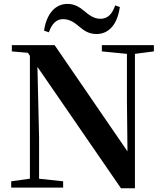

<svg xmlns="http://www.w3.org/2000/svg" viewBox="-20 -975 855 998"><path d="M208.9 -815.6 234.1 -807.1C249.1 -851.6 273.5 -875.5 307.6 -875.5C346.2 -875.5 371.8 -853.5 396 -833.4C418 -815 442.8 -798.2 481.6 -798.2C546.4 -798.2 590.2 -848.3 602.9 -938.5L578.7 -947C563.4 -902.5 540.4 -877.4 502.7 -877.4C465.3 -877.4 440.9 -898.9 416.5 -919C394.2 -937.3 368.5 -954.7 330.7 -954.7C267.6 -954.7 222.1 -904.3 208.9 -815.6ZM38.2 0H308.2V-32.6L171.3 -47.3H143.5L38.2 -32.6ZM135.4 0H183.1V-260.5L172.6 -713.4H135.4ZM509.4 -707.9 648.1 -694.2H674.8L779.8 -707.9V-740.5H509.4ZM608.8 3.6H681.4V-740.5H639.8V-449.6L643 -152.8L662.2 -159.6L263.8 -740.5H41.5V-707.9L125.1 -700.4L159 -649.2L161.7 -646.1Z"/></svg>

Font: Source Han Serif TW VF
Style: Regular
Weight: 250
Designer: Ryoko NISHIZUKA 西塚涼子 (kana & ideographs); Frank Grießhammer (Latin, Greek & Cyrillic); Wenlong ZHANG 张文龙 (bopomofo); San
Foundry: Adobe
Version: Version 2.002;hotconv 1.1.0;makeotfexe 2.6.0